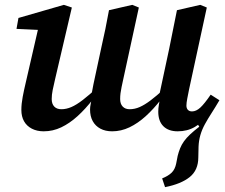

<svg xmlns="http://www.w3.org/2000/svg" viewBox="-20 -527 929 791"><path d="M660 244 648 208Q673 198 687 184.5Q701 171 706 146L712 115Q716 99 722 84Q728 69 738 55Q748 41 763.5 26.5Q779 12 801 -5L787 -27L854 -112L884 -114Q867 -85 851.5 -61Q836 -37 824 -15Q812 7 805.5 29.5Q799 52 798 77L797 121Q797 174 761.5 202.5Q726 231 660 244ZM160 14Q132 14 111 3Q90 -8 79 -27.5Q68 -47 68 -74Q68 -99 73.5 -128Q79 -157 85 -182L143 -434L177 -402L48 -408L56 -453L243 -507L276 -496L207 -201Q201 -176 197 -156Q193 -136 193 -119Q193 -99 203.5 -88Q214 -77 233 -77Q253 -77 274 -86Q295 -95 321.5 -115.5Q348 -136 384 -169V-118H363Q332 -78 299.5 -48.5Q267 -19 232.5 -2.5Q198 14 160 14ZM442 14Q414 14 393.5 3Q373 -8 362 -28Q351 -48 351 -76Q351 -86 353.5 -98Q356 -110 358 -121H354Q357 -137 359.5 -151Q362 -165 365 -180L397 -329Q406 -368 414 -407Q422 -446 429 -485L525 -507L552 -496L487 -197Q484 -183 481 -169Q478 -155 476.5 -143Q475 -131 475 -119Q475 -99 485.5 -88Q496 -77 514 -77Q535 -77 555.5 -86Q576 -95 600.5 -113.5Q625 -132 658 -162L666 -118H644Q613 -78 580.5 -48.5Q548 -19 513.5 -2.5Q479 14 442 14ZM712 14Q674 14 653 -7Q632 -28 632 -67Q632 -81 634.5 -95Q637 -109 639 -122L634 -125L677 -326Q685 -366 693 -405.5Q701 -445 709 -485L805 -507L832 -496L759 -159Q755 -139 751.5 -121Q748 -103 748 -92Q748 -81 754 -74.5Q760 -68 771 -68Q788 -68 805 -83.5Q822 -99 848 -137L884 -114Q863 -80 838 -51Q813 -22 782.5 -4Q752 14 712 14Z"/></svg>

Font: Source Serif 4 SemiBold
Style: Italic
Weight: 600
Italic angle: -12°
Designer: Frank Grießhammer
Foundry: Adobe Systems Incorporated
Version: Version 4.004;hotconv 1.0.116;makeotfexe 2.5.65601